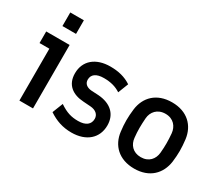

<svg xmlns="http://www.w3.org/2000/svg" viewBox="-118 -1005 1536 1321"><g transform="rotate(30 650.0 -344.0)"><path d="M116 0H224V-504H38V-412H116ZM116 -592H224V-700H116Z M535 12C653 12 726 -54 726 -154C726 -244 666 -297 568 -304L511 -307C475 -310 451 -328 451 -360C451 -401 482 -425 543 -425C598 -425 640 -413 676 -389L708 -471C660 -503 606 -516 542 -516C427 -516 353 -454 353 -354C353 -261 416 -219 501 -214L558 -210C604 -207 628 -182 628 -150C628 -107 597 -80 535 -80C482 -80 442 -91 386 -129L353 -45C408 -8 465 12 535 12Z M1033 11C1155 11 1225 -63 1239 -163C1243 -195 1245 -223 1245 -251C1245 -279 1243 -308 1239 -341C1226 -442 1155 -515 1033 -515C910 -515 840 -441 827 -341C823 -308 821 -279 821 -251C821 -223 823 -195 827 -163C839 -63 910 11 1033 11ZM1033 -80C969 -80 935 -123 930 -174C924 -229 925 -272 929 -329C933 -380 969 -424 1033 -424C1097 -424 1131 -380 1136 -329C1141 -271 1141 -229 1136 -174C1131 -123 1097 -80 1033 -80Z"/></g></svg>

Font: Finlandica Medium
Style: Regular
Weight: 500
Designer: Niklas Ekholm, Juho Hiilivirta, Jaakko Suomalainen
Foundry: Helsinki Type Studio
Version: Version 2.000;Glyphs 3.2 (3202)